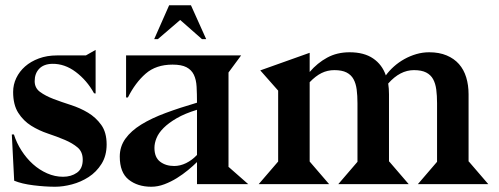

<svg xmlns="http://www.w3.org/2000/svg" viewBox="-20 -701 1899 731"><path d="M33 -189Q43 -157 62 -127.5Q81 -98 105.5 -76Q130 -54 159.5 -41Q189 -28 220 -28Q251 -28 273 -43.5Q295 -59 295 -93Q295 -123 275.5 -139.5Q256 -156 226.5 -168.5Q197 -181 162.5 -192.5Q128 -204 98.5 -222.5Q69 -241 49.5 -271.5Q30 -302 30 -351Q30 -379 42 -404Q54 -429 75.5 -448Q97 -467 128 -478.5Q159 -490 197 -490H307L344 -511V-345L338 -346Q311 -395 268.5 -427Q226 -459 178 -458Q146 -457 129 -439Q112 -421 112 -392Q112 -366 132.5 -351Q153 -336 183 -324.5Q213 -313 249 -301.5Q285 -290 315 -272Q345 -254 365.5 -225.5Q386 -197 386 -151Q386 -108 366.5 -77Q347 -46 317.5 -27Q288 -8 254 1Q220 10 190 10Q152 10 107.5 4.5Q63 -1 34 -13L25 -189Z M624 -681H707L765 -552H749L666 -625L581 -552H567ZM730 -84Q716 -70 696 -53.5Q676 -37 653.5 -23Q631 -9 606 0.5Q581 10 556 10Q504 10 470 -17Q436 -44 436 -105Q436 -143 457.5 -173Q479 -203 518 -227Q557 -251 611 -271Q665 -291 730 -310Q730 -344 728.5 -371Q727 -398 718 -416.5Q709 -435 690 -445Q671 -455 637 -455Q574 -455 534.5 -420.5Q495 -386 467 -330H460V-490H898L850 -425V-65H851L925 0H730ZM730 -283Q684 -269 653 -251Q622 -233 603 -214Q584 -195 576 -175.5Q568 -156 568 -138Q568 -102 589.5 -85.5Q611 -69 643 -69Q666 -69 688.5 -80Q711 -91 730 -111Z M1159 -427Q1188 -461 1225.5 -481.5Q1263 -502 1311 -502Q1366 -502 1400.5 -478.5Q1435 -455 1449 -414Q1462 -432 1480 -448Q1498 -464 1519.5 -476Q1541 -488 1565 -495Q1589 -502 1614 -502Q1652 -502 1680.5 -490Q1709 -478 1727.5 -457Q1746 -436 1755 -406.5Q1764 -377 1764 -342V-86H1765L1839 0H1571L1644 -85V-308Q1644 -337 1641 -360Q1638 -383 1629 -399.5Q1620 -416 1602.5 -425Q1585 -434 1556 -434Q1503 -434 1458 -383Q1461 -364 1461 -342V-86H1462L1536 0H1268L1341 -85V-308Q1341 -337 1338 -360Q1335 -383 1326 -399.5Q1317 -416 1299.5 -425Q1282 -434 1253 -434Q1227 -434 1204.5 -423Q1182 -412 1159 -388V-86L1233 0H965L1039 -86V-356L971 -433L1159 -500Z"/></svg>

Font: Bluu Next Cyrillic
Style: Bold
Weight: 700
Designer: Igor Stepanchenko
Foundry: Igor Stepanchenko
Version: Version 1.000